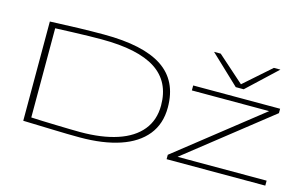

<svg xmlns="http://www.w3.org/2000/svg" viewBox="-96 -1044 2071 1308"><g transform="rotate(15 939.5 -390.0)"><path d="M537 10Q458 10 352.5 6.5Q247 3 136 0V-700Q245 -705 336.5 -707.5Q428 -710 515 -710Q793 -710 928.5 -620Q1064 -530 1064 -342Q1064 -226 1000.5 -147.5Q937 -69 819 -29.5Q701 10 537 10ZM530 -26Q682 -26 791 -62Q900 -98 958 -169Q1016 -240 1016 -343Q1016 -511 891 -592.5Q766 -674 510 -674Q473 -674 417.5 -673Q362 -672 300 -669.5Q238 -667 183 -665V-36Q217 -34 264 -32.5Q311 -31 362 -29.5Q413 -28 457.5 -27Q502 -26 530 -26ZM1147 0V-31L1737 -497H1192V-532H1805V-501L1215 -35H1843V0ZM1738 -790 1531 -596H1475L1270 -790H1317L1504 -624L1692 -790Z"/></g></svg>

Font: Georama ExtraExtended ExtraLight
Style: Regular
Weight: 200
Width: 8
Designer: Jean-Baptiste Levee
Foundry: Production Type
Version: Version 1.000